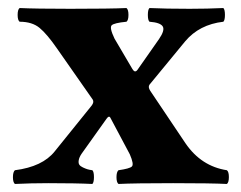

<svg xmlns="http://www.w3.org/2000/svg" viewBox="-20 -456 601 478"><path d="M183.1 -73.2Q177.2 -64.5 176 -57.1Q174.8 -49.8 177.5 -45.9Q180.2 -42 186.5 -39.1Q192.9 -36.1 197.5 -34.7Q202.1 -33.2 210 -32.2Q213.9 -28.3 213.9 -15.1Q213.9 -2 210 2Q169.9 0 100.1 0Q57.1 0 17.1 2Q12.2 -2 12.2 -14.9Q12.2 -27.8 17.1 -32.2Q85.9 -41 116.2 -79.1L208 -192.9Q214.8 -201.7 210.9 -208L122.1 -335Q97.2 -371.1 78.6 -386.5Q60.1 -401.9 28.8 -401.9Q23.9 -405.8 23.9 -418.9Q23.9 -432.1 28.8 -436Q68.8 -434.1 154.8 -434.1Q254.9 -434.1 294.9 -436Q299.8 -432.1 299.8 -418.9Q299.8 -405.8 294.9 -401.9Q264.2 -398.9 258.1 -393.1Q252 -387.2 265.1 -359.9L309.6 -284.2Q315.9 -273.4 322.3 -282.2L376 -358.9Q391.1 -380.9 385 -390.4Q378.9 -399.9 352.1 -401.9Q348.1 -405.8 348.1 -418.9Q348.1 -432.1 352.1 -436Q392.1 -434.1 452.1 -434.1Q496.1 -434.1 536.1 -436Q540 -432.1 540 -418.9Q540 -405.8 536.1 -401.9Q476.1 -395 440.9 -353L352.1 -245.1Q348.1 -239.3 354 -230L441.9 -99.1Q481 -42 544.9 -32.2Q549.8 -28.3 549.8 -15.1Q549.8 -2 544.9 2Q504.9 0 411.1 0Q314.9 0 274.9 2Q270 -2 270 -14.9Q270 -27.8 274.9 -32.2Q302.7 -36.1 308.3 -41.5Q314 -46.9 303.2 -71.8L254.9 -162.6Q251.5 -169.4 245.1 -160.2Z"/></svg>

Font: Linux Libertine
Style: Bold
Weight: 700
Designer: Philipp H. Poll
Foundry: Philipp H. Poll
Version: Version 5.0.3